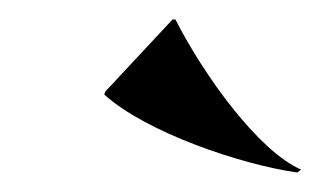

<svg xmlns="http://www.w3.org/2000/svg" viewBox="-20 -799 329 197"><path d="M160 -779H157L88 -705L87 -702C130 -663 228 -630 285 -622L289 -625C245 -644 189 -722 160 -779Z"/></svg>

Font: Beautique Display Medium
Style: Bold
Weight: 900
Italic angle: -12°
Designer: Nhat-Quang Ngo
Version: Version 1.100;Glyphs 3.2.3 (3260)